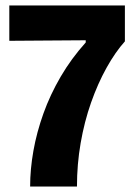

<svg xmlns="http://www.w3.org/2000/svg" viewBox="-20 -681 490 701"><path d="M90 0Q90 -63 102 -130.5Q114 -198 138.5 -266.5Q163 -335 201.5 -401Q240 -467 293 -526V-534L14 -532V-661H436V-530Q401 -491 369 -433.5Q337 -376 312.5 -306.5Q288 -237 274.5 -159Q261 -81 261 0Z"/></svg>

Font: Bricolage Grotesque 24pt SemiCondensed ExtraBold
Style: Regular
Weight: 800
Width: 4
Designer: Mathieu Triay
Foundry: Atelier Triay
Version: Version 1.001;gftools[0.9.33.dev8+g029e19f]